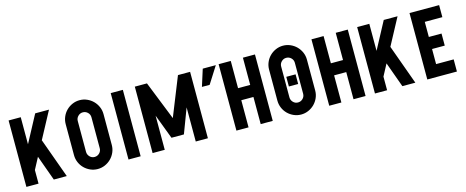

<svg xmlns="http://www.w3.org/2000/svg" viewBox="-39 -1369 4889 2016"><g transform="rotate(-15 2405.0 -361.0)"><path d="M65 0V-722H197V-428L354 -722H504L348 -431L504 0H363L264 -274L197 -148V0Z M839 -735Q881 -735 918.5 -718.5Q956 -702 984 -674Q1012 -646 1028.5 -608.5Q1045 -571 1045 -529V-193Q1045 -151 1028.5 -113.5Q1012 -76 984 -48Q956 -20 918.5 -3.5Q881 13 839 13Q797 13 759.5 -3.5Q722 -20 694 -48Q666 -76 650 -113.5Q634 -151 634 -193V-529Q634 -571 650 -608.5Q666 -646 694 -674Q722 -702 759.5 -718.5Q797 -735 839 -735ZM914 -529Q914 -560 892 -581.5Q870 -603 839 -603Q809 -603 787 -581Q765 -559 765 -529V-193Q765 -163 786.5 -140.5Q808 -118 839 -118Q870 -118 892 -140Q914 -162 914 -193Z M1175 0V-722H1307V0Z M1805 -104H1670L1569 -371V0H1437V-722H1569L1737 -300L1906 -722H2038V0H1906V-371Z M2348 -722H2480V-426H2612V-722H2743V0H2612V-295H2480V0H2348ZM2175 -720H2317L2201 -537H2117Z M3050 -735Q3092 -735 3129.5 -718.5Q3167 -702 3195 -674Q3223 -646 3239.5 -608.5Q3256 -571 3256 -529V-193Q3256 -151 3239.5 -113.5Q3223 -76 3195 -48Q3167 -20 3129.5 -3.5Q3092 13 3050 13Q3008 13 2970.5 -3.5Q2933 -20 2905 -48Q2877 -76 2861 -113.5Q2845 -151 2845 -193V-529Q2845 -571 2861 -608.5Q2877 -646 2905 -674Q2933 -702 2970.5 -718.5Q3008 -735 3050 -735ZM3125 -529Q3125 -560 3103 -581.5Q3081 -603 3050 -603Q3020 -603 2998 -581Q2976 -559 2976 -529V-193Q2976 -163 2997.5 -140.5Q3019 -118 3050 -118Q3081 -118 3103 -140Q3125 -162 3125 -193ZM3000 -305H3101V-410H3000Z M3357 -722H3489V-426H3621V-722H3752V0H3621V-295H3489V0H3357Z M3854 0V-722H3986V-428L4143 -722H4293L4137 -431L4293 0H4152L4053 -274L3986 -148V0Z M4423 0V-722H4745V-591H4554V-427H4692V-296H4554V-132H4745V0Z"/></g></svg>

Font: PostBus
Style: Regular
Weight: 400
Designer: Peter Wiegel
Version: Version 1.001